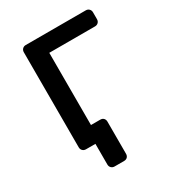

<svg xmlns="http://www.w3.org/2000/svg" viewBox="-160 -612 750 829"><g transform="rotate(-30 215.0 -197.0)"><path d="M97 0Q87 0 80.5 -6.5Q74 -13 74 -23V-497Q74 -507 80.5 -513.5Q87 -520 97 -520H396Q406 -520 412.5 -513.5Q419 -507 419 -497V-463Q419 -453 412.5 -446.5Q406 -440 396 -440H168V-23Q168 -13 161.5 -6.5Q155 0 145 0ZM167 126Q157 126 150.5 119.5Q144 113 144 103V0H107L74 -80H214Q225 -80 231 -73.5Q237 -67 237 -57V103Q237 113 231 119.5Q225 126 214 126Z"/></g></svg>

Font: Rubik Light
Style: Regular
Weight: 400
Version: Version 2.101